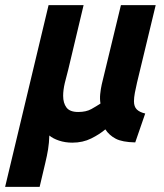

<svg xmlns="http://www.w3.org/2000/svg" viewBox="-61 -546 641 751"><path d="M-41 185 129 -526H266L206 -274Q199 -249 192.5 -221.5Q186 -194 186 -171Q186 -143 199 -125.5Q212 -108 245 -108Q276 -108 296.5 -119.5Q317 -131 332 -141Q329 -159 331 -178.5Q333 -198 337 -216L412 -526H548L475 -223Q470 -202 466.5 -183Q463 -164 463 -150Q463 -129 474 -118Q485 -107 507 -102L468 11Q417 10 391.5 -3.5Q366 -17 351 -40Q329 -21 296 -4.5Q263 12 222 12Q194 12 170 4Q146 -4 132 -16Q131 14 127 38.5Q123 63 116 92L94 185Z"/></svg>

Font: Ubuntu Sans Mono
Style: Bold Italic
Weight: 700
Italic angle: -13.5°
Monospace: yes
Designer: Dalton Maag Ltd
Foundry: Dalton Maag Ltd
Version: Version 1.006